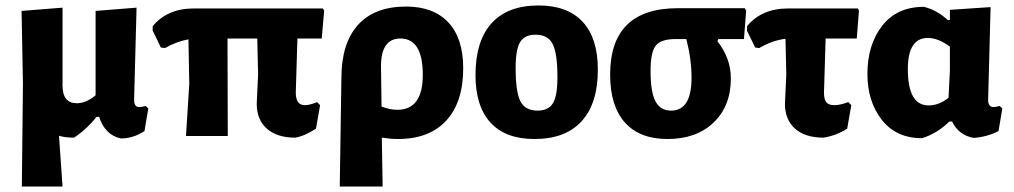

<svg xmlns="http://www.w3.org/2000/svg" viewBox="-20 -498 3714 703"><path d="M60 185 64 -191 59 -458 209 -470V-190L208 -184L209 -185Q209 -120 261 -120Q295 -120 330 -149V-458L480 -470L471 -132Q471 -106 490 -106Q500 -106 513 -110L523 -101L509 -18Q467 9 423 9Q365 -3 343 -70H333Q298 -25 251 6Q218 6 196 -1L209 185Z M661 0 673 -191 670 -354Q626 -346 584 -322L569 -324L539 -386V-402Q593 -467 689 -467H1162L1167 -459L1158 -357H1069L1063 -159Q1063 -113 1096 -113Q1114 -113 1141 -124L1152 -113L1137 -27Q1096 0 1061 6Q994 6 957 -27Q920 -60 920 -118L925 -226L922 -357H813L814 0Z M1224 185 1230 -212Q1230 -339 1290.5 -406.5Q1351 -474 1467 -474Q1567 -474 1621.5 -416Q1676 -358 1676 -248Q1676 -124 1614 -56.5Q1552 11 1437 11Q1411 11 1378 6L1381 185ZM1375 -255 1377 -108Q1407 -96 1435 -96Q1528 -96 1528 -224Q1528 -357 1446 -357Q1375 -357 1375 -255Z M1952 -478Q2058 -478 2113.5 -418Q2169 -358 2169 -243Q2169 -119 2109.5 -54Q2050 11 1937 11Q1831 11 1776 -49Q1721 -109 1721 -223Q1721 -348 1780 -413Q1839 -478 1952 -478ZM1941 -371Q1901 -371 1884.5 -344Q1868 -317 1868 -250Q1868 -161 1885.5 -127Q1903 -93 1948 -93Q1988 -93 2004.5 -120Q2021 -147 2021 -215Q2021 -303 2003.5 -337Q1986 -371 1941 -371Z M2424 11Q2322 11 2268 -49.5Q2214 -110 2214 -225Q2214 -468 2462 -468H2707L2712 -459L2704 -355H2610L2607 -347Q2656 -284 2656 -211Q2656 -110 2593 -49.5Q2530 11 2424 11ZM2437 -93Q2512 -93 2512 -213Q2512 -281 2493 -355H2454Q2400 -355 2381 -331Q2362 -307 2362 -238Q2362 -161 2380 -127Q2398 -93 2437 -93Z M2995 6Q2928 6 2891 -27Q2854 -60 2854 -118L2859 -226L2856 -356Q2807 -350 2760 -322L2745 -324L2715 -386V-402Q2769 -467 2865 -467H3121L3125 -459L3117 -357H3003L2997 -159Q2997 -134 3005.5 -123.5Q3014 -113 3035 -113Q3056 -113 3086 -124L3097 -113L3082 -27Q3041 -1 2995 6Z M3356 8Q3261 8 3208.5 -59.5Q3156 -127 3156 -227Q3156 -334 3210 -403.5Q3264 -473 3363 -473Q3411 -461 3451 -424L3458 -425V-462L3607 -472L3598 -132Q3598 -106 3618 -106Q3625 -106 3640 -110L3650 -101L3636 -18Q3595 3 3546 7Q3491 -2 3466 -53H3456Q3411 -9 3356 8ZM3304 -245Q3304 -112 3380 -112Q3418 -112 3453 -140L3458 -240V-327Q3416 -359 3377 -359Q3304 -359 3304 -245Z"/></svg>

Font: Alegreya Sans SC ExtraBold
Style: Regular
Weight: 800
Designer: Juan Pablo del Peral
Foundry: Huerta Tipografica
Version: Version 2.007